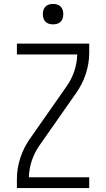

<svg xmlns="http://www.w3.org/2000/svg" viewBox="-20 -957 540 977"><path d="M66 0V-46Q66 -101 83.5 -154Q101 -207 133 -252L317 -515Q343 -551 357.5 -593.5Q372 -636 373 -680H66V-735H434V-689Q434 -634 416.5 -581Q399 -528 367 -483L183 -220Q157 -184 142.5 -141.5Q128 -99 127 -55H434V0ZM250 -833Q239 -833 229 -836Q219 -839 211.5 -846.5Q204 -854 201 -864Q198 -874 198 -885Q198 -896 201 -906Q204 -916 211.5 -923.5Q219 -931 229 -934Q239 -937 250 -937Q261 -937 271 -934Q281 -931 288.5 -923.5Q296 -916 299 -906Q302 -896 302 -885Q302 -874 299 -864Q296 -854 288.5 -846.5Q281 -839 271 -836Q261 -833 250 -833Z"/></svg>

Font: Iosevka Term Curly Light
Style: Regular
Weight: 300
Designer: Belleve Invis
Foundry: Belleve Invis
Version: Version 32.3.0